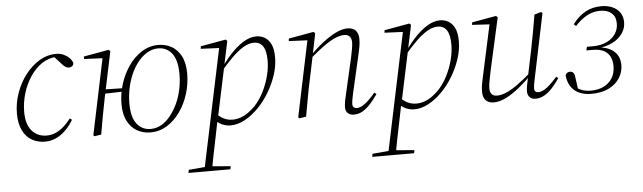

<svg xmlns="http://www.w3.org/2000/svg" viewBox="-47 -641 3574 1068"><g transform="rotate(-5 1740.5 -107.0)"><path d="M187 12Q148 12 115.5 -6Q83 -24 64 -62Q45 -100 45 -157Q45 -216 65 -272Q85 -328 119 -372Q153 -416 197 -442.5Q241 -469 291 -469Q314 -469 332.5 -460.5Q351 -452 364 -439Q377 -426 382 -411Q382 -399 374 -393Q366 -387 357 -387Q345 -387 335.5 -393.5Q326 -400 316 -412L274 -458H303V-452H296Q250 -452 211.5 -426.5Q173 -401 145 -359Q117 -317 101.5 -266Q86 -215 86 -163Q86 -93 117.5 -57Q149 -21 200 -21Q228 -21 252.5 -32.5Q277 -44 298 -63Q319 -82 336 -105L347 -96Q333 -72 315.5 -52Q298 -32 277.5 -17.5Q257 -3 234.5 4.5Q212 12 187 12Z M464 6 458 0 548 -431 556 -422 443 -427 444 -441 584 -466 593 -458 572 -358 539 -201Q529 -151 520 -102.5Q511 -54 502 0ZM511 -224 517 -249 665 -246 662 -228ZM777 12Q737 12 703.5 -6Q670 -24 649.5 -62.5Q629 -101 629 -159Q629 -216 646.5 -271Q664 -326 695 -370.5Q726 -415 768.5 -442Q811 -469 861 -469Q902 -469 935 -450.5Q968 -432 988 -394Q1008 -356 1008 -297Q1008 -239 991 -184Q974 -129 942.5 -84.5Q911 -40 869 -14Q827 12 777 12ZM779 -7Q812 -7 840 -23.5Q868 -40 891 -69Q914 -98 931 -135Q948 -172 956.5 -214Q965 -256 965 -297Q965 -375 936 -412.5Q907 -450 859 -450Q827 -450 798 -433Q769 -416 746 -387.5Q723 -359 706.5 -321.5Q690 -284 681.5 -242Q673 -200 673 -158Q673 -81 702.5 -44Q732 -7 779 -7Z M967 255 970 238 1071 229H1094L1204 238L1201 255ZM1055 255 1199 -430 1208 -422 1095 -427 1097 -441 1237 -466 1246 -458 1217 -321 1216 -315 1156 -32 1153 -22Q1142 34 1132 82Q1122 130 1113.5 172.5Q1105 215 1098 255ZM1223 12Q1198 12 1173 0Q1148 -12 1132 -34L1147 -62Q1164 -43 1187 -31Q1210 -19 1238 -19Q1261 -19 1283.5 -27Q1306 -35 1326 -49.5Q1346 -64 1364 -82Q1394 -114 1415.5 -156.5Q1437 -199 1448.5 -244Q1460 -289 1460 -329Q1460 -383 1443 -409Q1426 -435 1392 -435Q1364 -435 1333.5 -417Q1303 -399 1269.5 -366Q1236 -333 1198 -288L1187 -292H1192Q1224 -341 1260 -381Q1296 -421 1334 -445Q1372 -469 1409 -469Q1433 -469 1454.5 -457Q1476 -445 1489.5 -418Q1503 -391 1503 -344Q1503 -296 1486.5 -246Q1470 -196 1442.5 -150Q1415 -104 1379 -67.5Q1343 -31 1303 -9.5Q1263 12 1223 12Z M1608 6 1602 0 1692 -431 1700 -422 1587 -427 1588 -441 1728 -466 1737 -458 1713 -341 1712 -335 1684 -201Q1673 -151 1664.5 -102.5Q1656 -54 1646 0ZM1912 12Q1892 12 1879 0.5Q1866 -11 1866 -30Q1866 -44 1868.5 -60.5Q1871 -77 1876 -97L1923 -302Q1928 -326 1932.5 -349.5Q1937 -373 1937 -390Q1937 -412 1926 -423Q1915 -434 1897 -434Q1873 -434 1844.5 -421.5Q1816 -409 1780 -383Q1744 -357 1696 -316L1694 -332H1698Q1735 -370 1774 -401Q1813 -432 1850 -450.5Q1887 -469 1917 -469Q1949 -469 1964 -451.5Q1979 -434 1979 -405Q1979 -382 1975 -360.5Q1971 -339 1965 -313L1917 -104Q1914 -89 1911 -73.5Q1908 -58 1908 -46Q1908 -35 1914.5 -29Q1921 -23 1932 -23Q1953 -23 1980.5 -44.5Q2008 -66 2035 -100L2047 -91Q2028 -64 2007 -40Q1986 -16 1962.5 -2Q1939 12 1912 12Z M1993 255 1996 238 2097 229H2120L2230 238L2227 255ZM2081 255 2225 -430 2234 -422 2121 -427 2123 -441 2263 -466 2272 -458 2243 -321 2242 -315 2182 -32 2179 -22Q2168 34 2158 82Q2148 130 2139.5 172.5Q2131 215 2124 255ZM2249 12Q2224 12 2199 0Q2174 -12 2158 -34L2173 -62Q2190 -43 2213 -31Q2236 -19 2264 -19Q2287 -19 2309.5 -27Q2332 -35 2352 -49.5Q2372 -64 2390 -82Q2420 -114 2441.5 -156.5Q2463 -199 2474.5 -244Q2486 -289 2486 -329Q2486 -383 2469 -409Q2452 -435 2418 -435Q2390 -435 2359.5 -417Q2329 -399 2295.5 -366Q2262 -333 2224 -288L2213 -292H2218Q2250 -341 2286 -381Q2322 -421 2360 -445Q2398 -469 2435 -469Q2459 -469 2480.5 -457Q2502 -445 2515.5 -418Q2529 -391 2529 -344Q2529 -296 2512.5 -246Q2496 -196 2468.5 -150Q2441 -104 2405 -67.5Q2369 -31 2329 -9.5Q2289 12 2249 12Z M2694 12Q2674 12 2660.5 4.5Q2647 -3 2640 -17.5Q2633 -32 2633 -53Q2633 -77 2638 -102Q2643 -127 2649 -154L2709 -431L2715 -422L2610 -428L2612 -442L2747 -466L2756 -458L2691 -166Q2688 -149 2684 -131Q2680 -113 2677.5 -96Q2675 -79 2675 -67Q2675 -46 2685 -35Q2695 -24 2715 -24Q2738 -24 2766.5 -36Q2795 -48 2832 -74.5Q2869 -101 2917 -143L2921 -128H2916Q2876 -87 2837 -55.5Q2798 -24 2762 -6Q2726 12 2694 12ZM2926 12Q2905 12 2893.5 -0.5Q2882 -13 2882 -33Q2882 -45 2885 -63Q2888 -81 2895 -113V-115L2925 -259Q2935 -308 2943.5 -355Q2952 -402 2961 -455L2999 -466L3006 -459L2932 -103Q2929 -88 2926 -73Q2923 -58 2923 -45Q2923 -34 2929 -28.5Q2935 -23 2945 -23Q2968 -23 2995 -44.5Q3022 -66 3051 -100L3062 -91Q3044 -64 3022.5 -40Q3001 -16 2977 -2Q2953 12 2926 12Z M3238 12Q3199 12 3170.5 -1Q3142 -14 3125 -39.5Q3108 -65 3104 -102Q3107 -111 3113.5 -116Q3120 -121 3129 -121Q3142 -121 3149 -112.5Q3156 -104 3157 -87L3167 -14L3150 -35Q3171 -19 3192 -12.5Q3213 -6 3239 -6Q3278 -6 3308.5 -21Q3339 -36 3356.5 -64Q3374 -92 3374 -131Q3374 -161 3363 -183.5Q3352 -206 3328.5 -218.5Q3305 -231 3266 -231H3231L3236 -251H3270Q3314 -251 3346.5 -266.5Q3379 -282 3396 -308Q3413 -334 3413 -365Q3413 -405 3389 -424.5Q3365 -444 3326 -444Q3286 -444 3251 -424.5Q3216 -405 3186 -371L3174 -382Q3206 -425 3245.5 -447Q3285 -469 3336 -469Q3371 -469 3398 -456.5Q3425 -444 3439.5 -422Q3454 -400 3454 -369Q3454 -335 3434 -306.5Q3414 -278 3378.5 -260Q3343 -242 3294 -237L3289 -242Q3351 -240 3384.5 -211.5Q3418 -183 3418 -133Q3418 -95 3397 -61.5Q3376 -28 3336 -8Q3296 12 3238 12Z"/></g></svg>

Font: Source Serif 4 48pt Light
Style: Italic
Weight: 300
Italic angle: -12°
Designer: Frank Grießhammer
Foundry: Adobe Systems Incorporated
Version: Version 4.004;hotconv 1.0.116;makeotfexe 2.5.65601